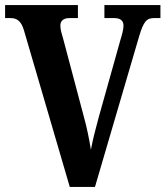

<svg xmlns="http://www.w3.org/2000/svg" viewBox="-20 -734 650 754"><path d="M74 -615 254 0H353L526 -590C544 -651 556 -663 586 -663H610V-714H390V-663H428C454 -663 465 -652 465 -633C465 -618 459 -597 452 -574L367 -271C355 -227 344 -184 337 -146C331 -184 321 -234 310 -273L228 -582C223 -599 217 -618 217 -633C217 -653 230 -663 253 -663H286V-714H0V-663H21C45 -663 63 -653 74 -615Z"/></svg>

Font: Noto Serif Myanmar Condensed
Style: Bold
Weight: 700
Width: 3
Designer: Ben Mitchell and the Monotype Design Team
Foundry: Monotype Imaging Inc.
Version: Version 2.106